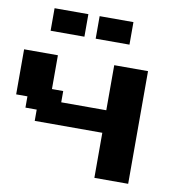

<svg xmlns="http://www.w3.org/2000/svg" viewBox="-93 -962 998 1049"><g transform="rotate(10 406.0 -437.5)"><path d="M500 0H687.5V-625H500V-375H250V-437.5H187.5V-625H0V-375H62.5V-312.5H125V-250H500ZM375 -750H562.5V-875H375ZM125 -750H312.5V-875H125Z"/></g></svg>

Font: Faithful 32x
Style: Semibold
Weight: 400
Foundry: Faithful Resource Pack
Version: Version 1.0; January 27, 2023